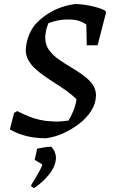

<svg xmlns="http://www.w3.org/2000/svg" viewBox="-20 -675 559 954"><path d="M207 12Q158 12 113.5 1.5Q69 -9 29 -32L50 -114L66 -123Q93 -109 121 -97.5Q149 -86 178 -79.5Q207 -73 237 -72Q259 -70 279.5 -71.5Q300 -73 321 -76Q325 -83 334 -101Q343 -119 350.5 -140.5Q358 -162 360 -182Q339 -203 312 -222.5Q285 -242 256.5 -260Q228 -278 201.5 -296.5Q175 -315 153.5 -335Q132 -355 120 -378Q108 -401 108 -426Q109 -446 113 -465Q117 -484 125 -503Q133 -522 143.5 -538Q154 -554 168 -567Q194 -592 224.5 -610.5Q255 -629 288 -640Q321 -651 355 -655Q377 -655 405.5 -650.5Q434 -646 460.5 -638.5Q487 -631 503 -622L507 -613L465 -450H411L409 -553Q392 -565 372 -571.5Q352 -578 324 -578Q295 -579 268 -573.5Q241 -568 221 -560Q212 -541 208 -519Q204 -497 205 -482Q206 -450 225 -424.5Q244 -399 273 -379Q302 -359 334 -340Q366 -321 394 -300.5Q422 -280 439.5 -256Q457 -232 457 -200Q456 -161 433.5 -125Q411 -89 374 -60.5Q337 -32 293.5 -12.5Q250 7 207 12ZM150 259Q146 259 140 254.5Q134 250 134 248Q134 246 142 233Q150 220 160.5 202Q171 184 180 167.5Q189 151 190 142L152 119Q153 115 156 103Q159 91 161.5 78.5Q164 66 164 64Q175 62 195 58Q215 54 235 54Q247 67 252.5 81Q258 95 258 110Q257 149 225.5 189.5Q194 230 150 259Z"/></svg>

Font: Labrada Medium
Style: Italic
Weight: 500
Italic angle: -7°
Designer: Mercedes Jáuregui
Foundry: Omnibus-Type Team
Version: Version 1.000